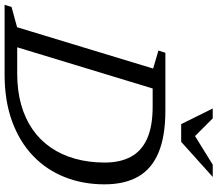

<svg xmlns="http://www.w3.org/2000/svg" viewBox="-92 -850 924 815"><g transform="rotate(90 369.5 -442.0)"><path d="M274 -53.5Q346 -53.5 405.5 -70.2Q465 -87 510.8 -118.8Q556.5 -150.5 587.8 -196Q619 -241.5 635.2 -299.2Q651.5 -357 651.5 -425.5Q651.5 -490.5 627 -536Q602.5 -581.5 550 -605Q497.5 -628.5 413.5 -628.5H285L302.5 -682.5H430.5Q540.5 -682.5 609.8 -653.2Q679 -624 711.5 -566.5Q744 -509 744 -424Q744 -333 713.5 -255.8Q683 -178.5 623.5 -121.2Q564 -64 477 -32Q390 0 277.5 0H94L111.5 -53.5ZM252.5 -630.5 176 -653 185.5 -682.5H353.5L146 0H-18L-9 -29.5L77 -53ZM712.5 -883.5 563.5 -749.5H488.5L422 -883.5H464L545 -802.5H529.5L660.5 -883.5Z"/></g></svg>

Font: Newsreader 14pt
Style: Italic
Weight: 400
Italic angle: -17°
Designer: Hugues Gentile
Foundry: Production Type
Version: Version 1.003